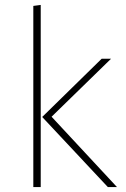

<svg xmlns="http://www.w3.org/2000/svg" viewBox="-20 -758 509 778"><path d="M430 -520 189 -285 454 0H417L151 -284L392 -520ZM145 -738V0H115V-734Z"/></svg>

Font: Firava
Style: Regular
Weight: 400
Designer: Carrois Corporate & Edenspiekermann AG
Foundry: Greg Finn Gibson
Version: Version 5.000